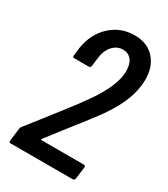

<svg xmlns="http://www.w3.org/2000/svg" viewBox="-177 -790 764 873"><g transform="rotate(30 205.0 -354.0)"><path d="M138 -83H360Q365 -83 367.5 -80Q370 -77 369 -73L361 -10Q359 0 350 0H24Q14 0 16 -10L24 -76Q24 -82 29 -89L88 -164Q103 -184 151.5 -245.5Q200 -307 235 -357Q315 -470 315 -547Q315 -584 299 -604.5Q283 -625 254 -625Q222 -625 199.5 -599Q177 -573 173 -530L168 -490Q166 -480 157 -480H81Q71 -480 73 -490L78 -533Q91 -612 143 -660Q195 -708 268 -708Q334 -708 372 -666.5Q410 -625 410 -556Q410 -546 408 -526Q402 -477 379 -426.5Q356 -376 314 -318Q281 -273 201 -172L136 -88Q133 -83 138 -83Z"/></g></svg>

Font: Barlow Condensed Medium
Style: Italic
Weight: 500
Width: 3
Italic angle: -7°
Designer: Jeremy Tribby
Foundry: Tribby Type
Version: Version 1.408